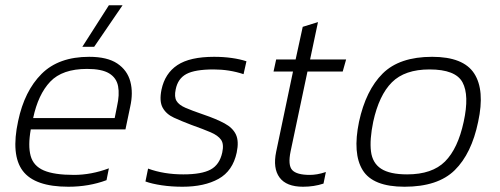

<svg xmlns="http://www.w3.org/2000/svg" viewBox="-20 -700 1900 730"><path d="M293 -522 394 -680H446L338 -522ZM240 10Q112 10 66.5 -50.5Q21 -111 49 -240Q73 -354 138 -419Q203 -484 319 -484Q388 -484 426 -458.5Q464 -433 475.5 -390Q487 -347 475 -294L457 -208H97Q86 -146 96.5 -107.5Q107 -69 146.5 -52Q186 -35 261 -35Q327 -35 394 -60L385 -15Q318 10 240 10ZM106 -251H416L425 -296Q435 -340 429 -372Q423 -404 395 -421Q367 -438 311 -438Q217 -438 171 -389.5Q125 -341 106 -251Z M674 10Q632 10 595 4.5Q558 -1 533 -10L543 -59Q603 -37 677 -37Q747 -37 781 -55.5Q815 -74 825 -120Q832 -152 820.5 -168.5Q809 -185 781 -197Q753 -209 708 -225Q671 -239 641.5 -252.5Q612 -266 598.5 -290.5Q585 -315 594 -359Q607 -421 654.5 -452.5Q702 -484 794 -484Q830 -484 861.5 -479.5Q893 -475 917 -467L906 -418Q852 -436 792 -436Q721 -436 688.5 -418.5Q656 -401 648 -360Q642 -332 651 -316.5Q660 -301 685.5 -290Q711 -279 752 -265Q802 -248 833.5 -231Q865 -214 877 -188.5Q889 -163 880 -120Q865 -50 811 -20Q757 10 674 10Z M1132 10Q1069 10 1043 -25Q1017 -60 1030 -123L1094 -428H1020L1030 -474H1104L1131 -598L1189 -616L1159 -474H1296L1283 -428H1149L1085 -125Q1074 -72 1091 -53.5Q1108 -35 1158 -35Q1171 -35 1186 -37.5Q1201 -40 1219 -46L1210 -2Q1174 10 1132 10Z M1518 10Q1398 10 1359 -53Q1320 -116 1345 -237Q1371 -357 1435 -420.5Q1499 -484 1623 -484Q1742 -484 1783 -420.5Q1824 -357 1798 -237Q1773 -116 1709 -53Q1645 10 1518 10ZM1528 -37Q1623 -37 1672 -86Q1721 -135 1743 -237Q1765 -338 1738.5 -387Q1712 -436 1613 -436Q1519 -436 1470 -387Q1421 -338 1399 -237Q1385 -169 1390.5 -124.5Q1396 -80 1429 -58.5Q1462 -37 1528 -37Z"/></svg>

Font: Kanit ExtraLight
Style: Italic
Weight: 275
Italic angle: -12°
Designer: Katatrad Team
Foundry: CadsonDemak
Version: Version 2.000; ttfautohint (v1.8.3)